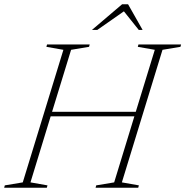

<svg xmlns="http://www.w3.org/2000/svg" viewBox="-46 -878 868 898"><path d="M250.5 -645 171 -659 174 -670H373.5L370.5 -659L286.5 -645L197.5 -355H589L678 -645L598.5 -659L601.5 -670H801L798 -659L714 -645L524 -25L603.5 -11L600.5 0H401L404 -11L488 -25L582.5 -334H191L96.5 -25L176 -11L173 0H-26.5L-23.5 -11L60.5 -25ZM384 -738 525 -858H553L621 -738H603L533.5 -825L409 -738Z"/></svg>

Font: Newsreader 16pt ExtraLight
Style: Italic
Weight: 275
Italic angle: -17°
Designer: Hugues Gentile
Foundry: Production Type
Version: Version 1.003; ttfautohint (v1.8.3)